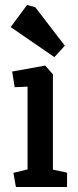

<svg xmlns="http://www.w3.org/2000/svg" viewBox="-20 -753 316 773"><path d="M44 0 34 -57 91 -71V-404L39 -402L29 -465L162 -489L193 -454V-70L250 -58V0ZM199 -523 23 -644 89 -733 122 -724 241 -569Z"/></svg>

Font: Kreon Medium
Style: Regular
Weight: 500
Version: Version 2.002